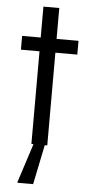

<svg xmlns="http://www.w3.org/2000/svg" viewBox="-58 -692 433 916"><g transform="rotate(5 158.5 -234.0)"><path d="M188 -510H293V-444H188V0H176L137 190H62V185L122 0H112V-444H23V-510H112V-658H188Z"/></g></svg>

Font: Assailand
Style: Regular
Weight: 400
Designer: Hector Gatti with collaboration of the Omnibus-Type team
Foundry: Omnibus-Type
Version: Version 0.072;October 19, 2019;FontCreator 12.0.0.2547 64-bi